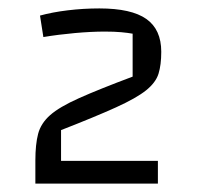

<svg xmlns="http://www.w3.org/2000/svg" viewBox="-20 -760 469 456"><path d="M64 -324V-379Q64 -417 70.5 -442Q77 -467 99 -486.5Q121 -506 168 -527Q215 -548 295 -578V-680Q284 -682 268 -683.5Q252 -685 229 -685Q197 -685 158 -681.5Q119 -678 83 -672L75 -723Q104 -731 141 -735.5Q178 -740 216 -740Q292 -740 327.5 -715Q363 -690 363 -637Q363 -606 356.5 -585Q350 -564 327 -545.5Q304 -527 255.5 -505Q207 -483 125 -451V-378H355V-324Z"/></svg>

Font: Changa ExtraLight
Style: Regular
Weight: 400
Version: Version 3.002; ttfautohint (v1.8.2)